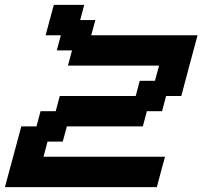

<svg xmlns="http://www.w3.org/2000/svg" viewBox="-54 -645 832 790"><path d="M-33.7 125H591.3Q596.7 104 607.9 62.5Q619.1 21 625 0H125L141.6 -62.5H204.1L221.2 -125H533.7L550.3 -187.5H612.8L629.4 -250H691.9Q703.1 -292 725.3 -375.2Q747.6 -458.5 758.8 -500H321.3L338.4 -562.5H275.9L292.5 -625H167.5Q161.6 -604 150.4 -562.3Q139.2 -520.5 133.8 -500H196.3L179.7 -437.5H242.2L225.6 -375H600.6L583.5 -312.5H521L504.4 -250H191.9L175.3 -187.5H112.8L96.2 -125H33.7Q22.5 -83.5 0 0Q-22.5 83.5 -33.7 125Z"/></svg>

Font: Faithful 32x
Style: Oblique
Weight: 400
Foundry: Faithful Resource Pack
Version: Version 1.0; January 27, 2023